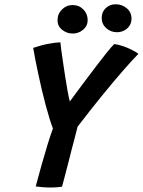

<svg xmlns="http://www.w3.org/2000/svg" viewBox="-20 -854 652 876"><path d="M221.5 -268Q215 -283.5 206.8 -310.5Q198.5 -337.5 189.2 -371.5Q180 -405.5 171.2 -442.5Q162.5 -479.5 154.8 -515.8Q147 -552 141 -583Q135 -614 131.5 -635.5Q169.5 -648.5 201 -654.2Q232.5 -660 255.5 -661Q256 -652.5 259.2 -628.8Q262.5 -605 267.2 -572.8Q272 -540.5 277.2 -506Q282.5 -471.5 288 -441Q293.5 -410.5 298.5 -391Q307.5 -403.5 326.8 -429.5Q346 -455.5 370.5 -488Q395 -520.5 420 -553.5Q445 -586.5 466.5 -613.2Q488 -640 501 -653Q521.5 -650.5 542.8 -643Q564 -635.5 582.2 -626.2Q600.5 -617 611.5 -608.5Q582 -578.5 539.8 -530Q497.5 -481.5 445.2 -417.2Q393 -353 334 -276Q329 -255 321.2 -225.8Q313.5 -196.5 306.2 -168.8Q299 -141 294.5 -122.5Q289 -100.5 282.2 -74.8Q275.5 -49 270.2 -29Q265 -9 263 -2.5Q257 -1 242 0.2Q227 1.5 210 1.5Q192 1.5 174 0Q156 -1.5 143 -3.5Q156 -52.5 170 -102.5Q184 -152.5 197.5 -196Q211 -239.5 221.5 -268ZM311.5 -701Q285 -701 263.8 -717.8Q242.5 -734.5 242.5 -761.5Q242.5 -791 263 -811Q283.5 -831 311 -831Q340.5 -831 360.2 -811Q380 -791 380 -762.5Q380 -736 359.5 -718.5Q339 -701 311.5 -701ZM513.5 -707Q485.5 -707 464.8 -725.5Q444 -744 444 -772Q444 -799.5 462.5 -817Q481 -834.5 507.5 -834.5Q537 -834.5 558.5 -816.2Q580 -798 580 -769Q580 -750 570.5 -736Q561 -722 546 -714.5Q531 -707 513.5 -707Z"/></svg>

Font: Grandstander Thin Medium
Style: Italic
Weight: 500
Italic angle: -15°
Version: Version 1.200